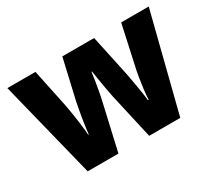

<svg xmlns="http://www.w3.org/2000/svg" viewBox="-110 -745 1040 941"><g transform="rotate(-30 410.0 -275.0)"><path d="M437 -257Q432 -282 426.5 -311.5Q421 -341 417 -368.5Q413 -396 410 -413H407Q405 -395 400.5 -367Q396 -339 390.5 -309Q385 -279 379 -254L321 0H147L10 -550H169L214 -335Q219 -310 224 -278Q229 -246 233 -213.5Q237 -181 239 -154H242Q244 -172 247 -195Q250 -218 254 -242Q258 -266 262 -287Q266 -308 269 -324L321 -550H501L550 -321Q555 -297 560 -267Q565 -237 570 -207.5Q575 -178 577 -154H581Q582 -180 586 -211.5Q590 -243 595 -274Q600 -305 606 -330L654 -550H810L671 0H495Z"/></g></svg>

Font: Noto Sans Khmer SemiCondensed ExtraBold
Style: Regular
Weight: 800
Width: 4
Designer: Danh Hong and the Monotype Design Team
Foundry: Monotype Imaging Inc.
Version: Version 2.004